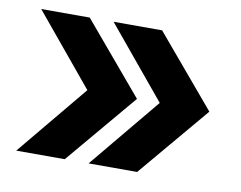

<svg xmlns="http://www.w3.org/2000/svg" viewBox="-57 -588 743 592"><g transform="rotate(10 314.5 -292.5)"><path d="M27.3 -70.3 210.9 -292 27.3 -513.7H179.2L366.2 -292L179.2 -70.3ZM253.9 -70.3 437.5 -292 253.9 -513.7H405.8L592.8 -292L405.8 -70.3Z"/></g></svg>

Font: Inter Cardless Tabular Bold
Style: Bold
Weight: 700
Designer: Rasmus Andersson
Foundry: rsms
Version: Version 4.000;git-4fc901f